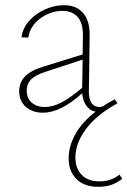

<svg xmlns="http://www.w3.org/2000/svg" viewBox="-20 -432 492 741"><path d="M452 258Q431 274 409.5 281.5Q388 289 359 289Q306 289 275.5 259.5Q245 230 245 179Q245 132 271 85.5Q297 39 349 -1Q327 -5 313.5 -23.5Q300 -42 297 -72Q214 3 146 3Q106 3 80 -19.5Q54 -42 54 -80Q54 -113 76 -136.5Q98 -160 148 -175L299 -222L300 -293Q301 -342 280 -366Q259 -390 221 -390Q177 -390 137 -362Q97 -334 89 -287L63 -288Q67 -323 92.5 -351.5Q118 -380 154.5 -396Q191 -412 227 -412Q275 -412 301 -381.5Q327 -351 326 -295L323 -84Q321 -19 366 -19Q368 -19 376 -21Q393 -33 423 -49L433 -33Q354 10 312.5 65Q271 120 271 176Q271 218 295.5 243Q320 268 364 268Q409 268 441 242ZM153 -19Q184 -19 218 -37Q252 -55 297 -93L299 -202L156 -155Q115 -142 99 -124.5Q83 -107 83 -83Q83 -53 102.5 -36Q122 -19 153 -19Z"/></svg>

Font: Ysabeau Extralight
Style: Regular
Weight: 200
Designer: Christian Thalmann (Catharsis Fonts)
Version: Version 0.003